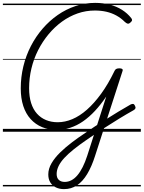

<svg xmlns="http://www.w3.org/2000/svg" viewBox="-20 -914 997 1332"><path d="M424 398Q392 398 367.5 386Q343 374 329 351.5Q315 329 315 296Q315 257 337.5 218.5Q360 180 397.5 143.5Q435 107 480 73Q525 39 572 8Q637 -37 695 -73.5Q753 -110 801.5 -139.5Q850 -169 886 -189Q896 -194 903.5 -193Q911 -192 916 -181Q922 -170 919.5 -162.5Q917 -155 906 -149Q861 -124 807 -91Q753 -58 695 -20.5Q637 17 577 59Q529 92 491 122.5Q453 153 426.5 181.5Q400 210 386.5 238Q373 266 373 293Q373 320 388 334Q403 348 429 348Q478 348 517 302Q556 256 585 167L717 -244Q679 -188 639 -145Q599 -102 556.5 -72.5Q514 -43 468 -28Q422 -13 373 -13Q318 -13 272 -32Q226 -51 192.5 -88Q159 -125 141.5 -178.5Q124 -232 124 -301Q124 -379 142 -453.5Q160 -528 194 -594Q228 -660 275.5 -715Q323 -770 380.5 -810Q438 -850 504 -872Q570 -894 640 -894Q694 -894 741 -882Q788 -870 826 -846Q864 -822 890 -789Q897 -781 896 -773.5Q895 -766 884 -757Q874 -748 865.5 -750Q857 -752 846 -762Q819 -789 787 -806.5Q755 -824 718 -832.5Q681 -841 638 -841Q576 -841 518.5 -821Q461 -801 410 -764Q359 -727 317 -676.5Q275 -626 244.5 -566Q214 -506 198 -439Q182 -372 182 -302Q182 -243 196 -199Q210 -155 236.5 -125.5Q263 -96 299.5 -81Q336 -66 380 -66Q431 -66 482 -87.5Q533 -109 583 -153Q633 -197 681.5 -263.5Q730 -330 774 -421Q778 -431 786 -435.5Q794 -440 808 -440Q837 -440 830 -421L640 166Q616 242 584.5 294Q553 346 513.5 372Q474 398 424 398ZM0 369H957V379H0ZM0 -20H957V0H0ZM0 -505H957V-500H0ZM0 -889H957V-879H0Z"/></svg>

Font: Playwrite HR Guides
Style: Regular
Weight: 400
Designer: Veronika Burian, José Scaglione
Foundry: TypeTogether
Version: Version 1.003